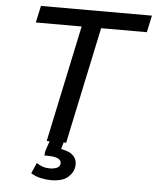

<svg xmlns="http://www.w3.org/2000/svg" viewBox="-60 -753 819 1007"><g transform="rotate(5 349.5 -250.0)"><path d="M206.1 0 336.4 -614.3H95.2L114.3 -703.1H698.7L679.7 -614.3H439L308.6 0ZM245.1 202.6Q220.7 202.6 192.4 196.5Q164.1 190.4 140.1 175.3L164.6 119.6Q176.8 127.9 194.1 134.8Q211.4 141.6 235.8 141.6Q254.4 141.6 271 135.3Q287.6 128.9 289.1 111.8Q291 93.8 270.5 84.7Q250 75.7 200.7 76.7L203.1 54.2L228.5 -20.5H298.8L297.9 -9.8L280.8 49.8L260.3 31.2Q326.7 39.6 348.9 62.3Q371.1 85 367.7 117.2Q364.3 151.4 335.4 177Q306.6 202.6 245.1 202.6Z"/></g></svg>

Font: Schibsted Grotesk Medium
Style: Italic
Weight: 500
Italic angle: -12°
Designer: Bakken & Baeck AS, Henrik Kongsvoll
Foundry: Schibsted ASA
Version: Version 1.100;gftools[0.9.25]